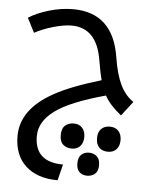

<svg xmlns="http://www.w3.org/2000/svg" viewBox="-56 -543 756 912"><g transform="rotate(5 322.0 -87.0)"><path d="M136.2 120.1Q136.2 244.1 272 244.1L252.9 320.8Q156.2 320.8 100.6 270.3Q44.9 219.7 44.9 127.9Q44.9 0 196.8 -84Q275.4 -127.9 419.9 -170.9Q412.1 -197.3 399.9 -268.6Q374.5 -417 254.9 -417Q219.2 -417 168.9 -402.6Q118.7 -388.2 80.1 -367.2L44.9 -436Q83.5 -460.9 141.6 -478Q199.7 -495.1 255.9 -495.1Q447.3 -495.1 480 -284.2Q492.2 -206.1 515.6 -157Q539.1 -107.9 579.1 -81.1L525.9 -12.2Q469.7 -57.1 446.8 -100.1Q279.3 -54.7 207.8 -2Q136.2 50.8 136.2 120.1ZM519.5 148.7Q504.9 165 478.5 165Q452.1 165 437 149.4Q421.9 133.8 421.9 105.2Q421.9 76.7 437 61Q452.1 45.4 478.3 45.4Q504.4 45.4 519.3 61.5Q534.2 77.6 534.2 105Q534.2 132.3 519.5 148.7ZM346.7 148.7Q332 165 306.9 165Q281.7 165 265.4 150.9Q249 136.7 249 105.2Q249 73.7 265.4 59.6Q281.7 45.4 306.6 45.4Q331.5 45.4 346.4 61.5Q361.3 77.6 361.3 105Q361.3 132.3 346.7 148.7ZM427.5 274.2Q412.1 287.1 390.4 287.1Q368.7 287.1 354 274.2Q339.4 261.2 339.4 232.4Q339.4 203.6 354 190.4Q368.7 177.2 390.4 177.2Q412.1 177.2 427.5 190.4Q442.9 203.6 442.9 232.4Q442.9 261.2 427.5 274.2Z"/></g></svg>

Font: DroidArabicKufi
Style: Regular
Weight: 400
Designer: Pascal Zoghbi
Foundry: Ascender Corporation
Version: Version 1.00